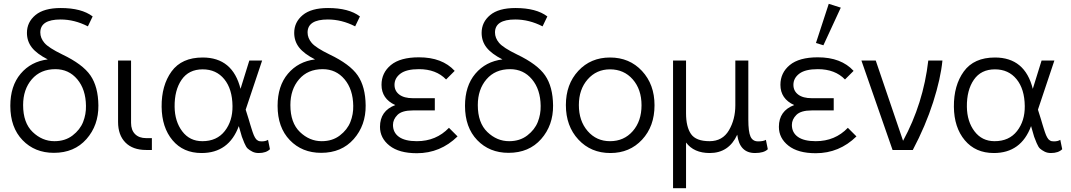

<svg xmlns="http://www.w3.org/2000/svg" viewBox="-20 -785 5606 1005"><path d="M262 15Q162 15 98 -51.5Q34 -118 34 -231Q34 -335 88 -399Q142 -463 230 -474Q173 -503 147 -536Q121 -569 121 -613Q121 -669 165.5 -706Q210 -743 298 -743Q407 -743 465 -699L440 -647Q370 -683 297 -683Q191 -683 191 -615Q191 -586 212.5 -560.5Q234 -535 306 -500Q413 -449 453.5 -390Q494 -331 495 -233Q496 -129 432.5 -57Q369 15 262 15ZM265 -46Q321 -46 360 -76Q399 -106 415 -146.5Q431 -187 430 -231Q429 -317 384.5 -370Q340 -423 270 -423Q192 -423 146.5 -370Q101 -317 101 -235Q101 -142 151 -94Q201 -46 265 -46Z M666 -468V-142Q666 -104 687 -83Q708 -62 745 -62H775V0H745Q675 0 636.5 -39Q598 -78 598 -147V-468Z M1035 16Q939 16 883 -51Q827 -118 826 -226Q825 -338 878 -411Q931 -484 1041 -484Q1198 -484 1239 -320L1285 -468H1352L1266 -211L1282 -160Q1285 -149 1289.5 -134.5Q1294 -120 1296.5 -112Q1299 -104 1302.5 -93.5Q1306 -83 1308.5 -77.5Q1311 -72 1314.5 -65.5Q1318 -59 1321 -56Q1324 -53 1328.5 -50Q1333 -47 1338 -46Q1343 -45 1350 -45Q1370 -45 1383 -53L1393 -4Q1373 16 1334 16Q1315 16 1300.5 8.5Q1286 1 1277 -7Q1268 -15 1259 -36.5Q1250 -58 1246 -69.5Q1242 -81 1234 -111Q1231 -120 1230 -125Q1178 16 1035 16ZM1039 -46Q1115 -46 1156.5 -99Q1198 -152 1197 -230Q1196 -319 1154 -370.5Q1112 -422 1041 -422Q968 -422 930.5 -367.5Q893 -313 894 -226Q895 -149 934 -97.5Q973 -46 1039 -46Z M1661 15Q1561 15 1497 -51.5Q1433 -118 1433 -231Q1433 -335 1487 -399Q1541 -463 1629 -474Q1572 -503 1546 -536Q1520 -569 1520 -613Q1520 -669 1564.5 -706Q1609 -743 1697 -743Q1806 -743 1864 -699L1839 -647Q1769 -683 1696 -683Q1590 -683 1590 -615Q1590 -586 1611.5 -560.5Q1633 -535 1705 -500Q1812 -449 1852.5 -390Q1893 -331 1894 -233Q1895 -129 1831.5 -57Q1768 15 1661 15ZM1664 -46Q1720 -46 1759 -76Q1798 -106 1814 -146.5Q1830 -187 1829 -231Q1828 -317 1783.5 -370Q1739 -423 1669 -423Q1591 -423 1545.5 -370Q1500 -317 1500 -235Q1500 -142 1550 -94Q1600 -46 1664 -46Z M2162 17Q2069 17 2019 -22.5Q1969 -62 1969 -121Q1969 -205 2049 -235Q1977 -268 1977 -341Q1977 -404 2026 -444.5Q2075 -485 2173 -485Q2295 -485 2360 -414L2315 -369Q2263 -423 2173 -423Q2107 -423 2076 -399.5Q2045 -376 2045 -341Q2045 -309 2070 -290Q2095 -271 2141 -271H2256V-207H2141Q2084 -207 2060.5 -183.5Q2037 -160 2037 -131Q2037 -91 2068.5 -68.5Q2100 -46 2162 -46Q2263 -46 2330 -116L2375 -71Q2285 17 2162 17Z M2642 15Q2542 15 2478 -51.5Q2414 -118 2414 -231Q2414 -335 2468 -399Q2522 -463 2610 -474Q2553 -503 2527 -536Q2501 -569 2501 -613Q2501 -669 2545.5 -706Q2590 -743 2678 -743Q2787 -743 2845 -699L2820 -647Q2750 -683 2677 -683Q2571 -683 2571 -615Q2571 -586 2592.5 -560.5Q2614 -535 2686 -500Q2793 -449 2833.5 -390Q2874 -331 2875 -233Q2876 -129 2812.5 -57Q2749 15 2642 15ZM2645 -46Q2701 -46 2740 -76Q2779 -106 2795 -146.5Q2811 -187 2810 -231Q2809 -317 2764.5 -370Q2720 -423 2650 -423Q2572 -423 2526.5 -370Q2481 -317 2481 -235Q2481 -142 2531 -94Q2581 -46 2645 -46Z M3175 16Q3073 16 3007.5 -54.5Q2942 -125 2942 -235Q2942 -344 3007 -414Q3072 -484 3173 -484Q3275 -484 3340.5 -413.5Q3406 -343 3406 -234Q3406 -124 3341 -54Q3276 16 3175 16ZM3173 -46Q3246 -46 3292 -98.5Q3338 -151 3338 -234Q3338 -317 3292 -369.5Q3246 -422 3173 -422Q3102 -422 3056 -369.5Q3010 -317 3010 -235Q3010 -152 3056 -99Q3102 -46 3173 -46Z M3503 200V-468H3571V-192Q3571 -121 3597 -83.5Q3623 -46 3694 -46Q3762 -46 3795.5 -103Q3829 -160 3829 -234V-468H3897V-159Q3897 -95 3908.5 -70Q3920 -45 3948 -45Q3976 -45 3989 -53L3999 -4Q3979 16 3932 16Q3851 16 3839 -80Q3795 16 3695 16Q3612 16 3571 -39V200Z M4290 -548 4251 -560 4318 -765 4381 -745ZM4250 17Q4157 17 4107 -22.5Q4057 -62 4057 -121Q4057 -205 4137 -235Q4065 -268 4065 -341Q4065 -404 4114 -444.5Q4163 -485 4261 -485Q4383 -485 4448 -414L4403 -369Q4351 -423 4261 -423Q4195 -423 4164 -399.5Q4133 -376 4133 -341Q4133 -309 4158 -290Q4183 -271 4229 -271H4344V-207H4229Q4172 -207 4148.5 -183.5Q4125 -160 4125 -131Q4125 -91 4156.5 -68.5Q4188 -46 4250 -46Q4351 -46 4418 -116L4463 -71Q4373 17 4250 17Z M4489 -468H4564L4707 -48Q4813 -243 4839 -468H4913Q4904 -374 4864.5 -250.5Q4825 -127 4758 0H4652Z M5182 16Q5086 16 5030 -51Q4974 -118 4973 -226Q4972 -338 5025 -411Q5078 -484 5188 -484Q5345 -484 5386 -320L5432 -468H5499L5413 -211L5429 -160Q5432 -149 5436.5 -134.5Q5441 -120 5443.5 -112Q5446 -104 5449.5 -93.5Q5453 -83 5455.5 -77.5Q5458 -72 5461.5 -65.5Q5465 -59 5468 -56Q5471 -53 5475.5 -50Q5480 -47 5485 -46Q5490 -45 5497 -45Q5517 -45 5530 -53L5540 -4Q5520 16 5481 16Q5462 16 5447.5 8.5Q5433 1 5424 -7Q5415 -15 5406 -36.5Q5397 -58 5393 -69.5Q5389 -81 5381 -111Q5378 -120 5377 -125Q5325 16 5182 16ZM5186 -46Q5262 -46 5303.5 -99Q5345 -152 5344 -230Q5343 -319 5301 -370.5Q5259 -422 5188 -422Q5115 -422 5077.5 -367.5Q5040 -313 5041 -226Q5042 -149 5081 -97.5Q5120 -46 5186 -46Z"/></svg>

Font: Didact Gothic
Style: Regular
Weight: 400
Designer: Daniel Johnson
Foundry: Daniel Johnson
Version: Version 2.101;PS 002.101;hotconv 1.0.88;makeotf.lib2.5.64775